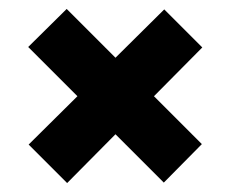

<svg xmlns="http://www.w3.org/2000/svg" viewBox="-20 -522 516 429"><path d="M432 -416 347 -501 238 -393 129 -502 43 -417 153 -307 44 -199 130 -113 238 -222 346 -114 431 -200 324 -307Z"/></svg>

Font: Arthouse Owned
Style: Bold
Weight: 700
Designer: Jeremy Tribby
Foundry: Tribby Type
Version: Version 1.000;PS 001.000;hotconv 1.0.88;makeotf.lib2.5.64775